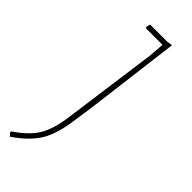

<svg xmlns="http://www.w3.org/2000/svg" viewBox="-259 -475 690 690"><g transform="rotate(45 86.0 -130.0)"><path d="M150 -451 105 -93 94 -18Q84 62 57.5 106.5Q31 151 -29 192L-40 181L-39 175Q16 138 39 99Q62 60 71 -8L120 -366L125 -429H42L38 -433L42 -449H129L148 -452Z"/></g></svg>

Font: Luna Sans Thin
Style: Italic
Weight: 250
Italic angle: -7°
Designer: Juan Pablo del Peral
Foundry: Huerta Tipografica
Version: Version 2.001; ttfautohint (v1.5)